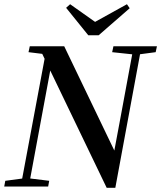

<svg xmlns="http://www.w3.org/2000/svg" viewBox="-32 -883 763 909"><path d="M-12 0 -7 -27 83 -39H103L201 -27L196 0ZM66 0 188 -652H225L165 -329L104 0ZM499 -636 505 -664H711L705 -636L622 -625H602ZM534 -148 496 -99 539 -329 601 -664H638L514 6H473L192 -578L189 -584L168 -628L103 -636L109 -664H272L520 -148ZM300 -863 437 -766H394L569 -863L582 -844L435 -716H386L281 -846Z"/></svg>

Font: Source Serif 4 48pt SemiBold
Style: Italic
Weight: 600
Italic angle: -12°
Designer: Frank Grießhammer
Foundry: Adobe Systems Incorporated
Version: Version 4.004;hotconv 1.0.116;makeotfexe 2.5.65601